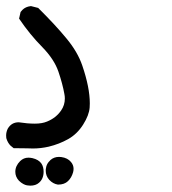

<svg xmlns="http://www.w3.org/2000/svg" viewBox="-38 -306 558 623"><path d="M11.7 251.5Q11.7 232.4 27.3 216.8Q38.6 205.6 54.2 205.6Q59.6 205.6 66.9 207Q87.9 211.9 96.7 225.1Q103.5 235.8 103.5 251Q103.5 274.4 88.4 287.1Q78.1 296.4 60.1 296.4Q55.2 296.4 49.6 295.4Q43.9 294.4 37.6 291Q30.3 287.1 23.4 280.3Q11.7 267.6 11.7 251.5ZM110.4 248Q110.4 246.1 110.6 242.7Q110.8 239.3 112.3 233.9Q115.2 223.6 123.5 215.8L125.5 213.4Q137.2 203.1 153.3 203.1Q157.2 203.1 161.1 203.6Q181.6 206.5 192.4 219.7Q200.7 229.5 200.7 241.7Q200.7 247.1 199.2 252.9Q194.3 270.5 182.6 281.7Q170.9 293 150.4 293H149.9Q133.8 290.5 121.6 277.3Q110.4 264.6 110.4 248ZM68.8 175.8Q65.4 175.8 49.8 175.3Q34.2 174.8 8.8 174.8H6.3Q0.5 170.4 -3.9 166.5Q-13.2 157.2 -17.6 142.1Q-18.1 137.7 -18.1 133.8Q-18.1 122.1 -12.7 111.3Q-0.5 90.8 22.5 90.8H22.9Q51.3 95.2 75 95.2Q98.6 95.2 114.7 88.4Q143.6 76.7 160.2 52.7Q172.4 35.2 172.4 13.7Q172.4 6.3 170.9 -1Q165 -34.2 151.4 -74Q137.7 -113.8 99.1 -153.3Q58.6 -194.3 23.9 -245.6L28.8 -267.1Q31.7 -271 34.7 -273.9Q44.9 -284.2 61.5 -286.1H63L85.9 -280.3Q142.6 -224.1 177.7 -181.2Q213.9 -137.7 229 -93.3Q253.4 -22 253.4 29.3Q253.4 36.6 252.9 43Q251 67.9 231.7 98.4Q212.4 128.9 183.3 145.3Q154.3 161.6 120.1 169.9Q94.2 175.8 68.8 175.8Z"/></svg>

Font: Bakudai
Style: Bold
Weight: 700
Version: Version 1.48